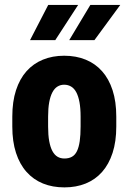

<svg xmlns="http://www.w3.org/2000/svg" viewBox="-20 -770 536 799"><path d="M31.2 -243.2V-284.7Q31.2 -347.2 46.6 -394.5Q62 -441.9 90.3 -473.6Q118.7 -505.4 158.4 -521.7Q198.2 -538.1 247.1 -538.1Q296.9 -538.1 336.7 -521.7Q376.5 -505.4 404.8 -473.6Q433.1 -441.9 448.5 -394.5Q463.9 -347.2 463.9 -284.7V-243.2Q463.9 -181.2 448.5 -133.8Q433.1 -86.4 404.8 -54.4Q376.5 -22.5 336.7 -6.3Q296.9 9.8 248 9.8Q198.7 9.8 158.9 -6.3Q119.1 -22.5 90.6 -54.4Q62 -86.4 46.6 -133.8Q31.2 -181.2 31.2 -243.2ZM180.2 -284.7V-243.2Q180.2 -208 184.8 -182.6Q189.5 -157.2 198.2 -141.1Q207 -125 219.5 -117.7Q231.9 -110.4 248 -110.4Q266.6 -110.4 279.5 -117.7Q292.5 -125 300.3 -141.1Q308.1 -157.2 311.8 -182.6Q315.4 -208 315.4 -243.2V-284.7Q315.4 -319.3 310.8 -344.5Q306.2 -369.6 297.6 -385.7Q289.1 -401.9 276.1 -409.7Q263.2 -417.5 247.1 -417.5Q231.4 -417.5 219 -409.7Q206.5 -401.9 198 -385.7Q189.5 -369.6 184.8 -344.5Q180.2 -319.3 180.2 -284.7ZM268.1 -603 356 -749.5H480.5L373 -603ZM105 -603 180.7 -749.5H305.2L210 -603Z"/></svg>

Font: Roboto Condensed ExtraBold
Style: Regular
Weight: 800
Designer: Christian Robertson
Foundry: Google
Version: Version 3.008; 2023